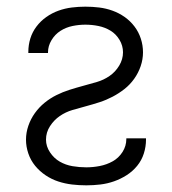

<svg xmlns="http://www.w3.org/2000/svg" viewBox="-20 -548 515 576"><path d="M239 8Q217 8 196 5.5Q175 3 155 -3.5Q135 -10 117 -22Q99 -34 85.5 -50.5Q72 -67 65 -87.5Q58 -108 58 -129Q58 -150 65 -170.5Q72 -191 84.5 -208.5Q97 -226 113.5 -239.5Q130 -253 149 -262.5Q168 -272 188.5 -278.5Q209 -285 229.5 -290.5Q250 -296 270.5 -302Q291 -308 308.5 -320Q326 -332 337.5 -351Q349 -370 349 -391Q349 -411 338.5 -428.5Q328 -446 311.5 -456Q295 -466 275.5 -470Q256 -474 236 -474Q217 -474 197.5 -470Q178 -466 161.5 -455.5Q145 -445 134.5 -427.5Q124 -410 124 -391V-389H65V-392Q65 -413 71 -432.5Q77 -452 89.5 -468.5Q102 -485 119 -497Q136 -509 155.5 -516Q175 -523 195.5 -525.5Q216 -528 236 -528Q257 -528 277.5 -525.5Q298 -523 317.5 -516Q337 -509 354 -497Q371 -485 383.5 -468.5Q396 -452 402.5 -432Q409 -412 409 -391Q409 -370 402 -349.5Q395 -329 382.5 -311.5Q370 -294 353.5 -281Q337 -268 318 -258Q299 -248 279 -241.5Q259 -235 238.5 -229.5Q218 -224 197.5 -218Q177 -212 159.5 -200Q142 -188 130 -169.5Q118 -151 118 -129Q118 -109 130 -91Q142 -73 159.5 -63Q177 -53 197.5 -49.5Q218 -46 239 -46Q259 -46 279.5 -50Q300 -54 318 -64Q336 -74 347.5 -92Q359 -110 359 -131V-133H418V-129Q418 -108 411.5 -87.5Q405 -67 391.5 -50.5Q378 -34 360 -22.5Q342 -11 322 -4Q302 3 281 5.5Q260 8 239 8Z"/></svg>

Font: Iosevka QP Light
Style: Regular
Weight: 300
Designer: Belleve Invis
Foundry: Belleve Invis
Version: Version 20.0.0; ttfautohint (v1.8.4)